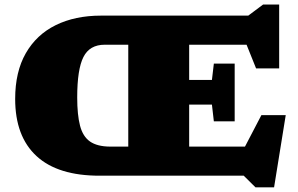

<svg xmlns="http://www.w3.org/2000/svg" viewBox="-20 -776 1318 848"><path d="M421.5 0Q236 0.5 141.5 -86.5Q47 -173.5 47 -339Q47 -459 94 -541Q141 -623 226.2 -665Q311.5 -707 426 -707H1076.5L1142 -756H1213V-474H1111L1069 -578.5H815.5V-423H916L924.5 -495H1016.5V-240H924.5L916 -314H815.5V-128.5H1062L1134.5 -267.5H1242L1190.5 51.5H1108.5L1056.5 0ZM465.5 -128.5H546.5V-578.5H442.5Q376 -578.5 348.5 -524.2Q321 -470 321 -345.5Q321 -268.5 333.5 -220.8Q346 -173 377.5 -151Q409 -129 465.5 -128.5Z"/></svg>

Font: Newsreader 6pt ExtraBold
Style: Regular
Weight: 800
Designer: Hugues Gentile
Foundry: Production Type
Version: Version 1.003; ttfautohint (v1.8.3)